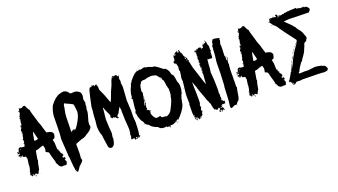

<svg xmlns="http://www.w3.org/2000/svg" viewBox="-69 -1362 3709 2104"><g transform="rotate(-20 1785.0 -310.5)"><path d="M243.2 -752.9H247.1L252.9 -749H254.9L260.7 -752.9Q269.5 -726.6 278.3 -715.8Q278.3 -706.5 295.9 -690.4V-682.6Q295.9 -673.3 329.1 -565.4Q329.1 -556.2 356.4 -485.4Q356.4 -478 383.8 -395.5V-393.6H395.5Q452.1 -382.8 452.1 -360.4Q455.6 -360.4 458 -354.5Q451.2 -301.8 436.5 -301.8Q425.3 -295.9 420.9 -295.9V-293.9Q430.7 -260.7 430.7 -247.1V-223.6Q430.7 -213.9 432.6 -194.3H430.7L434.6 -182.6Q432.6 -178.7 432.6 -176.8L436.5 -178.7Q436.5 -173.3 446.3 -159.2L444.3 -155.3Q457.5 -120.1 467.8 -120.1Q469.7 -116.2 469.7 -114.3V-108.4Q472.7 -108.4 475.6 -102.5Q465.8 -90.8 465.8 -86.9L456.1 -88.9V-86.9Q457.5 -73.2 467.8 -73.2Q471.2 -75.2 475.6 -75.2Q478.5 -75.2 481.4 -69.3Q479.5 -69.3 479.5 -67.4Q483.4 -66.9 483.4 -63.5V-57.6L481.4 -47.9Q475.6 -47.9 475.6 -53.7H471.7V-51.8Q471.7 -46.4 485.4 -14.6Q479.5 -14.6 473.6 10.7L469.7 12.7H467.8Q465.8 12.7 465.8 10.7Q458 14.6 454.1 14.6Q448.2 12.7 448.2 10.7L444.3 12.7H440.4Q435.5 8.8 434.6 8.8Q432.6 12.7 432.6 14.6H426.8Q421.4 14.6 415 10.7Q411.1 12.7 409.2 12.7Q409.2 9.8 391.6 -1Q377.9 -31.7 376 -32.2Q370.1 -32.2 370.1 -36.1H376Q376 -38.6 364.3 -45.9Q364.3 -48.8 370.1 -51.8Q342.8 -140.1 335 -180.7Q333 -180.7 333 -182.6L329.1 -180.7Q319.8 -190.9 301.8 -196.3V-198.2L305.7 -200.2L303.7 -204.1Q309.6 -213.4 309.6 -241.2Q301.8 -263.7 301.8 -272.5Q280.8 -272.5 235.4 -252.9Q206.1 -248 206.1 -245.1Q194.3 -168 190.4 -151.4Q192.4 -147.9 192.4 -143.6V-139.6Q182.6 -117.2 170.9 -43.9Q151.4 -15.1 151.4 -4.9L141.6 2.9H139.6Q136.7 2.9 133.8 -6.8Q129.9 -4.9 127.9 -4.9Q127.9 -7.8 120.1 -12.7Q114.7 -12.2 106.4 4.9Q108.4 8.8 108.4 10.7Q104.5 8.8 102.5 8.8V4.9L104.5 1Q102.5 1 98.6 -6.8Q94.7 -4.9 92.8 -4.9V-8.8H96.7V-14.6H92.8L83 -12.7V-8.8L86.9 -10.7L90.8 -4.9Q83.5 6.8 81.1 6.8Q76.2 1 73.2 1V-2.9H77.1V-4.9Q59.6 -10.3 59.6 -14.6L79.1 -92.8Q79.1 -105.5 83 -126H81.1Q85 -143.6 90.8 -196.3L85 -206.1V-208Q85 -210 86.9 -210Q83 -219.7 83 -223.6H75.2Q65.9 -223.6 47.9 -233.4V-235.4L53.7 -247.1H45.9Q37.6 -244.1 30.3 -231.4Q30.3 -235.4 20.5 -235.4V-239.3L32.2 -243.2V-245.1Q6.8 -247.6 6.8 -252.9Q14.6 -252.9 14.6 -258.8H6.8V-262.7Q14.6 -262.7 20.5 -268.6Q21 -264.6 24.4 -264.6H28.3V-280.3Q24.9 -280.3 16.6 -276.4Q13.7 -278.3 4.9 -278.3V-284.2L18.6 -288.1L22.5 -286.1Q30.3 -289.1 30.3 -292L26.4 -293.9Q22.5 -293.5 22.5 -290Q4.9 -292.5 4.9 -295.9Q5.4 -299.8 8.8 -299.8L28.3 -297.9L26.4 -307.6Q34.2 -310.5 34.2 -313.5V-319.3L26.4 -313.5V-315.4Q41 -338.9 47.9 -338.9Q61.5 -338.9 63.5 -340.8Q63.5 -331.1 106.4 -331.1Q107.4 -342.3 112.3 -348.6L110.4 -352.5L114.3 -354.5Q114.3 -360.4 108.4 -360.4V-364.3Q108.4 -366.2 110.4 -366.2L108.4 -370.1V-372.1H112.3V-364.3Q116.7 -364.3 120.1 -399.4Q114.3 -399.4 114.3 -403.3V-411.1Q114.3 -416 122.1 -417Q122.1 -436.5 133.8 -471.7Q131.8 -475.1 131.8 -479.5H129.9V-475.6H126L127.9 -487.3H131.8V-483.4Q135.7 -483.4 135.7 -487.3V-497.1L131.8 -495.1H129.9V-501L127.9 -514.6Q133.3 -514.6 143.6 -540Q140.6 -540 137.7 -545.9L141.6 -547.9Q141.6 -549.8 139.6 -549.8Q141.6 -565.4 145.5 -565.4Q147.5 -562 147.5 -557.6Q157.2 -560.1 157.2 -581.1L155.3 -590.8L159.2 -592.8L157.2 -596.7V-606.4H159.2L163.1 -604.5V-610.4H159.2Q159.2 -613.3 163.1 -627.9H161.1L163.1 -631.8V-635.7L159.2 -633.8V-643.6Q161.1 -643.6 165 -645.5Q165 -643.6 167 -643.6V-647.5L165 -655.3Q167 -659.2 167 -661.1Q165 -661.1 165 -663.1Q172.9 -663.1 182.6 -696.3Q184.6 -696.3 184.6 -698.2L174.8 -710V-717.8Q175.3 -721.7 178.7 -721.7H180.7Q180.7 -719.7 178.7 -719.7Q180.7 -716.3 180.7 -711.9H182.6L190.4 -749H194.3L198.2 -739.3L217.8 -741.2H227.5Q227.5 -747.6 243.2 -752.9ZM165 -626V-620.1H167V-626ZM163.1 -616.2V-612.3H165V-616.2ZM151.4 -604.5H153.3V-600.6H151.4ZM147.5 -538.1 151.4 -536.1V-542Q147.5 -541.5 147.5 -538.1ZM147.5 -532.2V-528.3H149.4V-532.2ZM247.1 -450.2Q239.3 -426.3 233.4 -385.7H231.4Q231.4 -383.8 233.4 -383.8L227.5 -358.4H233.4L231.4 -354.5V-352.5H233.4Q272.5 -352.5 272.5 -366.2L251 -450.2ZM36.1 -325.2V-321.3H38.1V-325.2ZM55.7 -321.3Q55.7 -317.9 49.8 -311.5Q51.8 -311.5 55.7 -309.6Q56.2 -313.5 59.6 -313.5Q57.6 -316.9 57.6 -321.3ZM49.8 -301.8V-297.9H51.8V-301.8ZM32.2 -292V-288.1H34.2V-292ZM18.6 -260.7V-258.8H22.5V-260.7ZM280.3 -260.7H284.2V-256.8H280.3ZM440.4 -180.7Q444.3 -180.2 444.3 -176.8V-172.9H440.4ZM448.2 -155.3H450.2Q454.1 -154.8 454.1 -151.4V-145.5H450.2ZM448.2 -114.3V-110.4H450.2V-114.3ZM461.9 -114.3V-112.3H465.8V-114.3ZM461.9 -71.3V-67.4H465.8V-71.3ZM67.4 -57.6V-55.7Q67.4 -52.7 61.5 -49.8V-55.7Q63.5 -55.7 67.4 -57.6ZM116.2 4.9H122.1V6.8Q122.1 7.8 118.2 12.7V14.6Q124 14.6 124 18.6L118.2 22.5L116.2 8.8ZM161.1 4.9H165V8.8H161.1Z M713.4 -752.9Q745.6 -746.1 756.3 -729.5Q768.1 -719.7 773.9 -708L783.7 -706.1H791.5Q803.7 -706.1 820.8 -708Q856.9 -708 885.3 -678.7Q891.6 -673.3 895 -639.6Q895 -628.4 887.2 -598.6Q893.1 -579.1 897 -549.8Q891.1 -548.8 891.1 -534.2V-508.8Q885.3 -483.9 883.3 -479.5L885.3 -469.7V-467.8Q885.3 -439 857.9 -352.5Q857.9 -343.8 854 -319.3Q856 -315.4 856 -313.5H854Q857.9 -305.2 859.9 -290Q846.2 -252.4 785.6 -221.7Q764.2 -201.2 719.2 -192.4Q647.5 -167.5 647 -161.1V-47.9L645 -36.1Q647 -32.2 647 -30.3Q643.1 -23.9 643.1 -18.6V-14.6L647 -8.8V-4.9H643.1V-8.8H641.1V1Q647 1 648.9 26.4Q630.4 53.2 615.7 63.5Q615.7 65.9 600.1 77.1Q572.8 124 563 124Q561 124 557.1 126Q547.4 118.2 547.4 116.2V114.3L549.3 110.4Q539.6 105 539.6 92.8Q541.5 88.9 541.5 86.9Q536.1 76.7 525.9 -63.5Q523.4 -69.3 520 -69.3V-73.2H523.9Q523.9 -94.2 512.2 -256.8V-260.7Q512.2 -265.1 510.3 -268.6Q514.2 -286.6 518.1 -352.5L516.1 -356.4L518.1 -360.4Q518.1 -364.3 516.1 -364.3Q516.1 -368.7 518.1 -372.1Q520 -436 520 -471.7V-504.9Q520 -506.8 522 -506.8Q520 -510.7 520 -512.7Q520 -580.6 551.3 -649.4Q608.9 -727.5 664.6 -743.2Q693.4 -752.9 713.4 -752.9ZM647 -502.9H650.9V-501Q650.9 -497.1 647 -497.1Q645 -445.8 643.1 -323.2H641.1Q641.1 -321.3 643.1 -321.3L641.1 -311.5V-307.6H643.1Q666 -323.2 682.1 -327.1Q682.1 -322.8 691.9 -317.4H693.8Q725.1 -351.6 746.6 -395.5Q779.8 -455.6 779.8 -497.1Q773.4 -585 764.2 -585Q740.2 -599.6 689.9 -620.1L684.1 -627.9Q662.6 -627.9 662.6 -581.1Q660.6 -581.1 647 -502.9ZM670.4 -313.5H682.1L686 -315.4Q684.1 -319.3 684.1 -321.3Q670.4 -316.9 670.4 -313.5ZM648.9 -297.9V-295.9H652.8V-297.9ZM643.1 -295.9Q643.6 -292 647 -292V-295.9ZM549.3 92.8V94.7Q549.8 98.6 553.2 98.6H555.2V92.8ZM564.9 126H566.9Q570.8 126.5 570.8 129.9L566.9 131.8L564.9 127.9Z M1269.5 -729.5H1277.3Q1277.3 -725.1 1289.1 -723.6Q1293 -725.6 1294.9 -725.6L1302.7 -721.7Q1303.2 -725.6 1306.6 -725.6H1316.4Q1320.3 -725.1 1320.3 -721.7V-708Q1322.3 -708 1322.3 -706.1Q1328.6 -710 1334 -710Q1345.7 -708 1345.7 -704.1Q1337.9 -702.6 1337.9 -700.2Q1337.9 -691.4 1334 -668.9Q1337.9 -660.6 1339.8 -643.6L1335.9 -626Q1340.3 -585.9 1341.8 -579.1L1332 -430.7H1330.1L1332 -426.8L1330.1 -422.9Q1332 -418.9 1332 -417H1330.1L1332 -413.1Q1337.9 -313.5 1337.9 -303.7Q1335.9 -264.6 1335.9 -233.4Q1339.8 -164.6 1341.8 -159.2L1339.8 -147.5V-127.9Q1339.8 -65.4 1328.1 -18.6Q1331.1 -18.6 1339.8 -12.7Q1339.8 -6.8 1320.3 6.8L1318.4 2.9L1326.2 -6.8H1318.4Q1318.4 -0.5 1294.9 14.6H1289.1Q1289.1 10.7 1294.9 10.7V8.8H1291Q1280.3 10.7 1275.4 10.7L1277.3 14.6L1273.4 16.6H1271.5L1273.4 12.7V10.7Q1270 -6.8 1265.6 -6.8H1252Q1247.1 -2.9 1244.1 -2.9Q1240.7 -2.9 1232.4 -6.8L1244.1 -45.9Q1242.2 -45.9 1242.2 -47.9Q1244.1 -47.9 1244.1 -49.8H1242.2L1238.3 -47.9V-53.7Q1238.3 -64.9 1246.1 -79.1L1244.1 -83Q1248 -97.7 1248 -110.4V-131.8Q1238.3 -242.7 1238.3 -319.3V-340.8Q1238.3 -342.8 1240.2 -342.8Q1234.4 -365.2 1234.4 -385.7Q1221.2 -369.6 1195.3 -317.4Q1175.8 -310.1 1175.8 -286.1Q1179.2 -286.1 1185.5 -280.3Q1183.6 -272.5 1177.7 -272.5L1173.8 -274.4L1166 -270.5V-272.5L1169.9 -278.3Q1161.6 -278.3 1150.4 -293.9Q1144 -293.9 1140.6 -295.9V-290H1138.7Q1134.8 -290 1134.8 -301.8H1130.9Q1130.9 -296.9 1117.2 -292Q1113.8 -303.7 1101.6 -303.7L1105.5 -335Q1082 -380.4 1060.5 -438.5Q1057.1 -438.5 1054.7 -424.8L1056.6 -417Q1056.6 -414.6 1044.9 -305.7Q1048.8 -201.2 1054.7 -143.6L1046.9 -92.8Q1048.8 -86.9 1050.8 -86.9Q1037.1 -8.8 1023.4 -8.8Q1023.4 -0.5 1002 6.8Q969.2 6.8 964.8 -20.5Q947.3 -131.8 945.3 -159.2Q925.8 -204.1 925.8 -266.6H927.7Q927.7 -268.6 925.8 -268.6Q929.7 -314.9 933.6 -340.8Q933.6 -342.8 931.6 -342.8Q933.6 -357.4 935.5 -362.3L933.6 -366.2Q939.5 -442.4 943.4 -454.1Q943.4 -456.1 941.4 -456.1L943.4 -465.8V-481.4Q943.4 -483.4 945.3 -483.4L943.4 -487.3Q970.7 -616.7 984.4 -667Q991.7 -687 1000 -696.3L1005.9 -692.4H1007.8Q1008.8 -700.2 1013.7 -700.2Q1014.2 -696.3 1017.6 -696.3H1021.5Q1021.5 -710 1027.3 -710L1041 -700.2Q1041 -703.1 1046.9 -706.1H1048.8V-696.3Q1048.8 -693.4 1054.7 -690.4H1056.6Q1056.6 -701.2 1064.5 -704.1Q1066.4 -700.2 1066.4 -698.2H1068.4Q1072.3 -698.2 1072.3 -704.1H1074.2Q1074.2 -698.2 1076.2 -698.2Q1080.1 -700.2 1082 -700.2V-698.2Q1082 -696.8 1080.1 -686.5Q1085.9 -686.5 1087.9 -655.3L1085.9 -641.6Q1125 -561.5 1156.2 -467.8H1158.2Q1167.5 -474.1 1203.1 -575.2Q1236.3 -643.1 1250 -692.4Q1253.4 -692.4 1261.7 -715.8L1265.6 -717.8Q1265.6 -711.9 1273.4 -711.9V-713.9Q1269.5 -728.5 1269.5 -729.5ZM1261.7 -725.6H1265.6V-723.6H1261.7ZM1279.3 -717.8Q1281.2 -713.9 1281.2 -711.9H1285.2L1283.2 -715.8L1287.1 -721.7H1285.2Q1279.3 -719.7 1279.3 -717.8ZM1072.3 -692.4V-688.5H1078.1V-690.4Q1076.2 -690.4 1072.3 -692.4ZM1287.1 -8.8 1289.1 -4.9V-2.9H1287.1L1283.2 -4.9V1Q1288.6 1 1294.9 6.8H1298.8Q1302.7 6.8 1302.7 1Q1301.8 -4.4 1293 -10.7Q1289.1 -8.8 1287.1 -8.8Z M1584.5 -731.9V-728H1580.6Q1581.1 -731.9 1584.5 -731.9ZM1570.8 -712.4H1574.7Q1574.7 -708.5 1570.8 -708.5ZM1617.7 -702.6H1619.6Q1619.6 -699.7 1613.8 -696.8V-698.7Q1614.3 -702.6 1617.7 -702.6ZM1549.3 -698.7 1551.3 -694.8V-690.9Q1547.4 -692.9 1545.4 -692.9V-694.8Q1545.9 -698.7 1549.3 -698.7ZM1627.4 -698.7H1643.1V-692.9Q1672.9 -692.9 1721.2 -671.4L1725.1 -673.3H1727.1L1732.9 -669.4H1734.9Q1739.3 -669.4 1742.7 -671.4Q1768.1 -658.7 1834.5 -605L1838.4 -606.9H1846.2Q1885.3 -569.3 1885.3 -538.6Q1888.7 -520 1904.8 -509.3Q1914.6 -488.8 1920.4 -433.1Q1936 -395.5 1936 -376.5L1934.1 -372.6L1936 -360.8Q1936 -330.1 1926.3 -304.2L1928.2 -300.3L1910.6 -267.1L1912.6 -263.2Q1904.3 -257.3 1897 -212.4Q1898.9 -212.4 1898.9 -210.4Q1896 -210.4 1891.1 -194.8L1893.1 -190.9Q1887.2 -139.6 1818.8 -62Q1798.8 -46.9 1793.5 -30.8H1791.5Q1787.6 -30.8 1787.6 -34.7Q1791.5 -36.6 1793.5 -36.6L1791.5 -40.5Q1771.5 -34.7 1766.1 -28.8Q1770 -28.8 1770 -26.9Q1766.1 -18.1 1762.2 -17.1V-22.9H1756.3Q1751.5 -19 1748.5 -19L1752.4 -13.2L1748.5 -11.2H1746.6L1748.5 -15.1H1744.6Q1733.4 -5.4 1711.4 -1.5Q1711.4 -5.4 1707.5 -5.4V-1.5H1703.6Q1699.2 -1.5 1695.8 -3.4Q1692.4 -1.5 1688 -1.5Q1688 -3.4 1686 -3.4Q1684.1 5.4 1684.1 12.2Q1688 12.7 1688 16.1Q1688 20 1684.1 20Q1674.3 12.2 1674.3 2.4H1672.4Q1667.5 6.3 1666.5 6.3Q1666.5 3.4 1660.6 0.5H1658.7Q1654.8 1 1654.8 4.4Q1648.4 4.4 1643.1 -7.3H1637.2L1631.3 -3.4H1607.9Q1574.2 -3.4 1553.2 -32.7Q1495.1 -51.3 1471.2 -83.5Q1470.2 -83.5 1447.8 -106.9H1445.8L1457.5 -91.3V-89.4H1455.6Q1436 -108.4 1436 -112.8H1418.5V-116.7H1434.1Q1420.9 -133.8 1416.5 -153.8H1414.6V-147.9H1412.6Q1379.4 -209 1379.4 -249.5V-251.5Q1376 -251.5 1373.5 -257.3Q1376 -275.9 1387.2 -290.5L1385.3 -294.4V-312Q1385.3 -327.6 1397 -409.7Q1397 -417 1385.3 -429.2Q1397 -429.2 1397 -448.7Q1397 -495.1 1434.1 -567.9L1432.1 -577.6Q1441.4 -579.1 1455.6 -608.9Q1515.6 -681.2 1535.6 -681.2Q1535.6 -684.1 1541.5 -687Q1552.2 -685.1 1559.1 -685.1Q1559.1 -688 1564.9 -690.9H1568.8L1572.8 -689V-690.9Q1570.8 -694.8 1570.8 -696.8H1574.7V-690.9H1582.5Q1584.5 -690.9 1584.5 -692.9Q1590.3 -690.9 1590.3 -689Q1598.1 -690.4 1598.1 -692.9Q1600.1 -692.9 1600.1 -690.9Q1612.8 -692.9 1621.6 -696.8H1627.4ZM1658.7 -585.4Q1658.7 -583.5 1656.7 -579.6L1647 -581.5Q1620.1 -581.5 1598.1 -569.8Q1591.3 -571.8 1590.3 -571.8Q1541.5 -571.8 1541.5 -544.4Q1526.4 -544.4 1518.1 -476.1V-464.4H1516.1V-462.4Q1516.1 -452.6 1523.9 -452.6V-450.7L1522 -440.9Q1525.9 -440.4 1525.9 -437Q1521.5 -437 1518.1 -411.6L1520 -407.7Q1516.1 -397.9 1512.2 -378.4V-372.6H1510.3V-368.7L1512.2 -364.7H1508.3V-358.9L1512.2 -360.8H1514.2V-356.9Q1506.3 -356.9 1506.3 -351.1Q1502.4 -342.3 1496.6 -302.2L1500.5 -300.3H1502.4Q1502.4 -307.1 1512.2 -310.1V-308.1Q1512.2 -306.2 1510.3 -306.2L1512.2 -302.2Q1506.3 -289.1 1506.3 -280.8Q1510.3 -263.2 1510.3 -261.2Q1506.8 -259.3 1502.4 -259.3V-257.3L1512.2 -245.6Q1510.3 -241.7 1510.3 -239.7L1516.1 -243.7L1520 -241.7Q1520 -243.7 1522 -243.7Q1522 -239.7 1543.5 -226.1V-224.1H1537.6Q1533.7 -224.1 1533.7 -230H1527.8V-228Q1533.7 -221.7 1533.7 -218.3Q1531.7 -214.4 1531.7 -212.4Q1533.7 -212.4 1533.7 -210.4Q1529.8 -208.5 1527.8 -208.5Q1527.8 -177.7 1561 -136.2Q1577.6 -130.4 1584.5 -130.4Q1584.5 -136.2 1594.2 -136.2Q1596.2 -132.3 1596.2 -130.4Q1604 -130.4 1604 -138.2H1606Q1607.9 -138.2 1607.9 -136.2L1611.8 -138.2H1619.6Q1619.6 -134.8 1623.5 -128.4Q1619.6 -127.9 1619.6 -124.5Q1626 -120.6 1645 -114.7Q1647 -114.7 1647 -116.7L1666.5 -114.7H1674.3Q1684.1 -110.4 1684.1 -108.9Q1731.9 -128.4 1746.6 -163.6Q1797.4 -259.3 1797.4 -294.4Q1807.1 -317.4 1807.1 -345.2V-384.3Q1804.7 -407.7 1797.4 -407.7V-411.6H1801.3Q1798.3 -429.2 1793.5 -429.2L1795.4 -439Q1795.4 -440.9 1791.5 -454.6H1793.5Q1784.7 -499.5 1781.7 -499.5Q1773.9 -499.5 1773.9 -505.4L1775.9 -517.1Q1767.6 -534.2 1758.3 -536.6Q1758.3 -534.7 1756.3 -534.7Q1756.3 -541.5 1725.1 -573.7Q1684.1 -585.4 1658.7 -585.4ZM1760.3 -524.9Q1765.1 -523.9 1770 -511.2H1768.1Q1760.3 -514.6 1760.3 -524.9ZM1777.8 -407.7H1781.7V-405.8H1777.8ZM1522 -386.2Q1525.9 -385.7 1525.9 -382.3L1522 -380.4ZM1522 -374.5H1523.9Q1523.9 -370.6 1520 -370.6L1522 -360.8L1512.2 -327.6H1518.1V-321.8Q1518.1 -317.9 1514.2 -317.9V-319.8L1516.1 -323.7H1512.2V-319.8L1516.1 -314Q1516.1 -310.1 1512.2 -310.1V-314H1510.3Q1510.3 -308.1 1504.4 -308.1V-310.1Q1504.4 -317.4 1514.2 -349.1L1510.3 -347.2L1508.3 -351.1Q1518.1 -351.1 1518.1 -362.8V-368.7L1514.2 -366.7H1512.2Q1512.2 -369.6 1522 -374.5ZM1404.8 -118.7H1406.7V-114.7H1404.8ZM1760.3 -28.8V-24.9H1762.2V-28.8ZM1783.7 -15.1V-9.3H1779.8V-11.2Q1780.3 -15.1 1783.7 -15.1ZM1770 -13.2 1772 -9.3Q1772 -6.3 1766.1 -3.4L1764.2 -7.3Q1764.2 -10.3 1770 -13.2ZM1678.2 4.4V6.3H1682.1V4.4Z M2050.8 -750Q2057.1 -750 2064.5 -712.9Q2076.2 -712.9 2080.1 -679.7Q2080.1 -667.5 2103.5 -642.6Q2111.3 -631.8 2111.3 -619.1H2109.4Q2109.4 -609.4 2117.2 -607.4Q2117.2 -609.4 2119.1 -609.4V-601.6H2121.1Q2117.2 -596.7 2117.2 -593.8Q2127 -555.2 2134.8 -513.7L2195.3 -326.2Q2207 -300.8 2207 -296.9H2209Q2209 -323.7 2216.8 -402.3Q2214.8 -419.4 2214.8 -431.6H2210.9V-435.5H2216.8V-431.6H2218.8Q2218.8 -447.8 2222.7 -492.2V-496.1L2218.8 -494.1Q2218.8 -496.1 2216.8 -496.1V-494.1L2218.8 -484.4L2210.9 -482.4V-484.4Q2214.8 -494.6 2214.8 -525.4V-529.3H2218.8V-523.4L2222.7 -525.4Q2222.7 -523.4 2224.6 -523.4V-529.3Q2216.8 -529.3 2216.8 -546.9Q2216.8 -560.5 2222.7 -560.5V-562.5Q2222.7 -564.5 2220.7 -564.5L2222.7 -568.4V-572.3Q2218.8 -570.3 2216.8 -570.3H2214.8V-572.3H2218.8L2216.8 -585.9Q2217.3 -599.6 2220.7 -599.6L2218.8 -609.4Q2222.7 -630.4 2222.7 -636.7V-648.4Q2216.8 -648.4 2216.8 -652.3Q2217.3 -656.2 2220.7 -656.2H2222.7L2226.6 -654.3V-664.1H2224.6L2220.7 -662.1Q2217.3 -664.1 2210.9 -664.1V-668Q2210.9 -679.7 2224.6 -685.5L2226.6 -681.6Q2224.6 -677.7 2224.6 -675.8Q2228.5 -675.8 2228.5 -669.9H2230.5Q2230.5 -679.7 2238.3 -679.7V-685.5L2236.3 -695.3Q2244.1 -691.4 2244.1 -685.5Q2255.9 -688.5 2267.6 -697.3H2271.5L2277.3 -693.4H2279.3L2285.2 -697.3H2287.1Q2290.5 -671.9 2296.9 -671.9Q2296.9 -677.7 2298.8 -677.7L2296.9 -681.6V-683.6H2298.8Q2306.2 -676.8 2318.4 -675.8L2320.3 -671.9V-662.1L2316.4 -656.2Q2316.4 -654.3 2318.4 -654.3L2316.4 -650.4L2318.4 -646.5Q2318.4 -640.1 2312.5 -630.9Q2320.3 -601.6 2320.3 -585.9V-582Q2306.6 -479.5 2306.6 -433.6Q2302.2 -398.4 2300.8 -398.4Q2310.5 -315.9 2310.5 -199.2Q2310.5 -168 2306.6 -152.3L2308.6 -148.4L2306.6 -144.5V-142.6H2308.6V-146.5L2312.5 -144.5L2308.6 -113.3Q2312.5 -105.5 2312.5 -101.6L2310.5 -97.7L2312.5 -85.9V-84Q2312.5 -81.1 2306.6 -78.1Q2308.6 -74.7 2308.6 -68.4H2310.5Q2312.5 -68.4 2312.5 -70.3Q2319.8 -68.4 2330.1 -48.8H2332Q2332 -56.6 2335.9 -56.6Q2339.8 -50.3 2339.8 -44.9Q2336.4 -40.5 2334 -23.4L2330.1 -25.4L2326.2 -23.4Q2326.2 -27.3 2322.3 -27.3Q2322.3 -23.4 2318.4 -23.4L2312.5 -27.3Q2312.5 -23.4 2308.6 -23.4V-29.3H2306.6Q2306.6 -27.8 2294.9 -19.5L2291 -21.5Q2287.1 -21 2287.1 -17.6V-13.7L2294.9 -11.7V-7.8L2287.1 -5.9Q2287.6 7.8 2291 7.8Q2294.9 5.9 2296.9 5.9L2298.8 9.8Q2296.9 13.7 2296.9 15.6Q2301.8 21.5 2304.7 21.5V23.4L2300.8 29.3L2304.7 31.2L2308.6 29.3L2310.5 33.2V35.2L2302.7 37.1Q2302.7 35.2 2300.8 35.2Q2300.8 37.1 2298.8 37.1Q2298.8 33.2 2294.9 33.2Q2294.9 35.2 2293 35.2Q2293 32.2 2287.1 29.3Q2284.7 41 2281.2 41H2279.3Q2276.4 41 2273.4 35.2L2275.4 31.2Q2269 27.3 2265.6 27.3L2267.6 31.2V33.2H2263.7V29.3H2261.7L2255.9 33.2Q2259.8 43 2259.8 46.9H2250L2246.1 41Q2247.6 33.2 2250 33.2L2248 29.3L2253.9 19.5L2257.8 21.5H2259.8V19.5Q2259.8 17.6 2257.8 17.6L2265.6 3.9Q2261.7 3.9 2261.7 2L2257.8 3.9H2253.9Q2251.5 3.9 2244.1 -9.8L2242.2 -5.9Q2246.1 -5.4 2246.1 -2L2236.3 11.7H2234.4L2228.5 7.8H2226.6V13.7H2222.7Q2222.7 3.9 2218.8 3.9Q2218.8 5.9 2216.8 5.9L2210.9 -2L2207 0H2203.1Q2198.7 0 2193.4 -23.4Q2189.5 -23.4 2189.5 -25.4L2191.4 -29.3Q2188 -37.1 2183.6 -70.3Q2183.6 -77.1 2171.9 -93.8Q2169.9 -100.6 2169.9 -101.6H2171.9L2158.2 -127Q2158.2 -133.8 2109.4 -261.7Q2109.4 -277.8 2074.2 -365.2H2072.3V-361.3Q2072.3 -359.4 2074.2 -359.4L2072.3 -349.6V-341.8Q2072.3 -335.4 2074.2 -332Q2074.2 -330.1 2072.3 -326.2Q2076.2 -265.6 2076.2 -164.1V-158.2Q2076.2 -105.5 2066.4 -105.5Q2068.4 -78.1 2070.3 -76.2Q2064.9 -56.6 2060.5 -50.8V-43Q2064.5 -43 2064.5 -35.2H2066.4L2070.3 -37.1Q2070.3 -35.2 2072.3 -35.2Q2064.9 -18.1 2056.6 -5.9V-3.9H2060.5Q2058.1 13.7 2046.9 13.7V15.6L2048.8 19.5L2044.9 21.5Q2044.9 17.6 2041 17.6Q2035.6 17.6 2033.2 39.1H2031.2Q2028.3 39.1 2025.4 33.2V29.3L2029.3 23.4V17.6Q2025.9 19.5 2021.5 19.5V41H2019.5L2013.7 37.1Q2013.7 40 2007.8 43H2003.9V41L2007.8 33.2L1998 21.5Q1996.1 18.1 1996.1 13.7Q1993.2 13.7 1990.2 19.5V23.4Q1990.2 27.8 1992.2 31.2Q1990.2 34.7 1990.2 39.1L1992.2 48.8L1988.3 50.8Q1986.3 47.4 1982.4 27.3L1986.3 25.4Q1984.4 5.9 1980.5 5.9H1976.6Q1976.6 11.7 1974.6 11.7L1978.5 25.4Q1976.6 28.3 1976.6 37.1H1972.7L1966.8 9.8V7.8Q1966.8 5.9 1968.8 5.9Q1962.9 -12.7 1959 -52.7Q1960.9 -56.6 1960.9 -58.6Q1959 -62.5 1959 -64.5H1960.9L1959 -68.4Q1959 -76.7 1960.9 -89.8L1959 -93.8Q1960.9 -97.2 1960.9 -101.6Q1960.9 -103.5 1959 -103.5L1960.9 -113.3V-132.8Q1960.9 -137.2 1959 -140.6L1964.8 -156.2Q1964.8 -191.9 1962.9 -248Q1962.9 -270 1978.5 -392.6L1976.6 -402.3H1980.5L1976.6 -451.2Q1982.4 -463.4 1988.3 -521.5Q1990.2 -521.5 1990.2 -527.3Q1990.2 -531.2 1982.4 -531.2Q1982.4 -547.4 1988.3 -578.1Q1984.4 -583.5 1978.5 -617.2Q1959 -622.1 1959 -625V-627L1960.9 -630.9Q1957 -630.9 1957 -634.8V-636.7Q1957 -650.9 1968.8 -654.3Q1968.8 -652.3 1970.7 -652.3Q1970.7 -655.3 1974.6 -660.2Q1972.7 -663.6 1972.7 -668Q1976.6 -668 1976.6 -671.9Q1974.6 -679.7 1974.6 -695.3Q1982.4 -707 1982.4 -712.9H1988.3Q1988.3 -701.2 1998 -701.2L1996.1 -705.1L1998 -709Q1994.1 -709 1994.1 -712.9H1996.1L1994.1 -716.8V-720.7Q1994.1 -725.1 2011.7 -734.4Q2011.7 -738.3 2019.5 -738.3V-736.3H2023.4V-740.2H2025.4V-736.3H2027.3V-748H2029.3Q2033.2 -747.6 2033.2 -744.1V-742.2L2031.2 -730.5Q2037.1 -721.7 2037.1 -718.8H2039.1V-722.7L2037.1 -732.4Q2039.1 -732.4 2043 -734.4Q2044.9 -731.4 2044.9 -722.7H2046.9L2048.8 -732.4V-734.4L2046.9 -748ZM2007.8 -728.5V-724.6H2009.8V-728.5ZM1998 -722.7V-716.8Q2003.9 -710.9 2003.9 -703.1H2005.9V-712.9Q2002 -721.7 1998 -722.7ZM2068.4 -709V-697.3H2070.3V-709ZM2070.3 -687.5V-683.6H2072.3V-687.5ZM2250 -683.6V-681.6H2253.9V-683.6ZM2091.8 -652.3V-650.4Q2092.3 -646.5 2095.7 -646.5V-648.4Q2095.7 -652.3 2091.8 -652.3ZM1970.7 -650.4V-646.5H1972.7V-650.4ZM2085.9 -648.4Q2085.9 -632.3 2097.7 -627V-628.9Q2095.7 -632.8 2095.7 -634.8L2099.6 -632.8V-634.8Q2096.2 -643.6 2087.9 -648.4ZM2093.8 -623V-621.1H2097.7V-623ZM2093.8 -619.1V-617.2Q2099.6 -607.4 2099.6 -603.5H2103.5Q2103.5 -607.4 2097.7 -619.1ZM2113.3 -619.1H2115.2V-615.2H2113.3ZM2224.6 -617.2V-601.6H2228.5V-603.5L2226.6 -607.4Q2228.5 -610.8 2228.5 -615.2V-617.2ZM1966.8 -611.3H1970.7V-609.4H1966.8ZM2111.3 -603.5V-599.6H2113.3V-603.5ZM2105.5 -597.7V-595.7Q2107.4 -591.8 2107.4 -589.8H2109.4V-595.7ZM2220.7 -591.8V-587.9H2222.7V-591.8ZM2226.6 -566.4V-562.5H2228.5V-566.4ZM2226.6 -544.9V-537.1H2228.5V-544.9ZM2220.7 -539.1V-535.2H2222.7V-539.1ZM2220.7 -519.5V-515.6H2222.7V-519.5ZM2218.8 -502V-498H2222.7V-502ZM2212.9 -470.7H2216.8V-462.9H2212.9ZM2210.9 -459H2216.8V-449.2H2214.8Q2210.9 -449.2 2210.9 -453.1ZM2209 -423.8H2212.9V-421.9H2209ZM1962.9 -335.9 1964.8 -332 1960.9 -330.1 1959 -334ZM2097.7 -287.1H2101.6V-285.2H2097.7ZM2099.6 -279.3H2103.5V-275.4H2099.6ZM2099.6 -259.8H2103.5V-257.8H2099.6ZM2076.2 -72.3H2080.1V-68.4H2076.2ZM2310.5 -66.4V-64.5H2314.5V-66.4ZM2191.4 -41V-37.1H2193.4V-41ZM1966.8 -13.7Q1970.7 -13.7 1970.7 -3.9H1972.7V-19.5Q1969.7 -19.5 1966.8 -13.7ZM2294.9 -15.6H2296.9V-11.7H2294.9ZM2269.5 2Q2271.5 5.9 2271.5 7.8L2275.4 5.9H2281.2L2285.2 7.8V2Q2285.2 -2 2281.2 -2H2279.3Q2274.4 2 2269.5 2ZM2269.5 21.5Q2270 25.4 2273.4 25.4V21.5ZM1996.1 33.2H2000Q2000 37.1 1996.1 37.1ZM2273.4 41H2277.3V48.8H2273.4Q2269.5 48.8 2269.5 44.9Q2270 41 2273.4 41Z M2455.6 -732.4Q2484.9 -728.5 2496.6 -724.6Q2500.5 -726.6 2502.4 -726.6Q2502.4 -723.6 2508.3 -720.7H2520V-714.8L2514.2 -707L2516.1 -687.5Q2512.2 -681.6 2506.3 -658.2V-630.9L2510.3 -625L2506.3 -607.4Q2506.3 -601.1 2508.3 -597.7Q2506.3 -592.3 2504.4 -513.7Q2507.3 -513.7 2510.3 -507.8V-484.4L2508.3 -464.8L2514.2 -468.8V-457Q2518.6 -457 2522 -482.4V-498H2523.9Q2527.8 -497.6 2527.8 -494.1L2525.9 -482.4L2527.8 -478.5Q2516.1 -452.6 2516.1 -421.9L2520 -419.9Q2516.1 -403.8 2514.2 -382.8Q2514.2 -380.9 2516.1 -380.9Q2512.2 -361.8 2512.2 -324.2V-259.8Q2512.2 -249 2510.3 -232.4Q2512.2 -229.5 2512.2 -220.7H2510.3Q2510.3 -218.8 2512.2 -218.8Q2510.3 -182.6 2510.3 -166V-150.4L2514.2 -152.3H2516.1Q2506.3 -115.7 2494.6 -37.1L2490.7 -35.2L2492.7 -31.2L2490.7 -27.3Q2492.7 -27.3 2492.7 -25.4Q2488.8 -23.4 2486.8 -23.4Q2488.8 -19.5 2488.8 -17.6Q2479 -6.8 2479 -3.9Q2479 -1 2471.2 3.9Q2471.2 2 2469.2 2Q2454.6 16.1 2451.7 31.2H2447.8V27.3Q2441.9 29.3 2441.9 31.2L2438 29.3Q2436 29.3 2436 31.2L2426.3 29.3Q2388.7 48.8 2381.3 48.8Q2381.3 46.9 2371.6 35.2V33.2L2373.5 21.5Q2371.6 17.6 2371.6 15.6Q2371.6 12.2 2375.5 0L2373.5 -3.9Q2380.4 -3.9 2387.2 -193.4Q2389.2 -193.4 2393.1 -242.2Q2393.1 -244.1 2391.1 -244.1L2393.1 -253.9Q2398.9 -353.5 2398.9 -476.6H2400.9Q2400.9 -478.5 2398.9 -478.5Q2412.6 -576.2 2412.6 -623Q2410.6 -627 2410.6 -628.9Q2413.6 -628.9 2416.5 -636.7Q2414.6 -640.6 2414.6 -642.6H2416.5L2414.6 -646.5V-650.4L2416.5 -660.2H2412.6V-666Q2428.2 -666 2428.2 -707Q2438 -716.3 2441.9 -730.5H2447.8L2451.7 -728.5Q2452.1 -732.4 2455.6 -732.4ZM2453.6 35.2V37.1Q2453.6 41 2449.7 41H2447.8V37.1Q2449.7 37.1 2453.6 35.2ZM2351.6 -751.5H2355Q2355 -737.8 2367.2 -730L2369.1 -720.7H2367.2Q2371.1 -710.9 2371.1 -705.1H2369.1Q2375.5 -685.1 2381.3 -674.3L2379.9 -650.9V-627.9Q2379.9 -624 2386.7 -624V-622.1L2376 -612.3V-610.4Q2376 -540.5 2367.2 -540.5L2363.8 -538.6Q2338.4 -542.5 2334 -542.5Q2327.1 -540.5 2321.8 -540.5Q2307.6 -564.5 2307.6 -585V-637.2Q2307.6 -651.9 2318.4 -712.9Q2318.4 -718.8 2321.8 -718.8Q2323.2 -709 2327.1 -709Q2331.1 -716.3 2340.8 -722.7H2346.2Q2349.6 -718.8 2356.9 -718.8Q2356.9 -726.1 2351.6 -751.5Z M2798.3 -752.9H2802.2L2808.1 -749H2810.1L2815.9 -752.9Q2824.7 -726.6 2833.5 -715.8Q2833.5 -706.5 2851.1 -690.4V-682.6Q2851.1 -673.3 2884.3 -565.4Q2884.3 -556.2 2911.6 -485.4Q2911.6 -478 2939 -395.5V-393.6H2950.7Q3007.3 -382.8 3007.3 -360.4Q3010.7 -360.4 3013.2 -354.5Q3006.3 -301.8 2991.7 -301.8Q2980.5 -295.9 2976.1 -295.9V-293.9Q2985.8 -260.7 2985.8 -247.1V-223.6Q2985.8 -213.9 2987.8 -194.3H2985.8L2989.7 -182.6Q2987.8 -178.7 2987.8 -176.8L2991.7 -178.7Q2991.7 -173.3 3001.5 -159.2L2999.5 -155.3Q3012.7 -120.1 3022.9 -120.1Q3024.9 -116.2 3024.9 -114.3V-108.4Q3027.8 -108.4 3030.8 -102.5Q3021 -90.8 3021 -86.9L3011.2 -88.9V-86.9Q3012.7 -73.2 3022.9 -73.2Q3026.4 -75.2 3030.8 -75.2Q3033.7 -75.2 3036.6 -69.3Q3034.7 -69.3 3034.7 -67.4Q3038.6 -66.9 3038.6 -63.5V-57.6L3036.6 -47.9Q3030.8 -47.9 3030.8 -53.7H3026.9V-51.8Q3026.9 -46.4 3040.5 -14.6Q3034.7 -14.6 3028.8 10.7L3024.9 12.7H3022.9Q3021 12.7 3021 10.7Q3013.2 14.6 3009.3 14.6Q3003.4 12.7 3003.4 10.7L2999.5 12.7H2995.6Q2990.7 8.8 2989.7 8.8Q2987.8 12.7 2987.8 14.6H2981.9Q2976.6 14.6 2970.2 10.7Q2966.3 12.7 2964.4 12.7Q2964.4 9.8 2946.8 -1Q2933.1 -31.7 2931.2 -32.2Q2925.3 -32.2 2925.3 -36.1H2931.2Q2931.2 -38.6 2919.4 -45.9Q2919.4 -48.8 2925.3 -51.8Q2897.9 -140.1 2890.1 -180.7Q2888.2 -180.7 2888.2 -182.6L2884.3 -180.7Q2875 -190.9 2856.9 -196.3V-198.2L2860.8 -200.2L2858.9 -204.1Q2864.7 -213.4 2864.7 -241.2Q2856.9 -263.7 2856.9 -272.5Q2835.9 -272.5 2790.5 -252.9Q2761.2 -248 2761.2 -245.1Q2749.5 -168 2745.6 -151.4Q2747.6 -147.9 2747.6 -143.6V-139.6Q2737.8 -117.2 2726.1 -43.9Q2706.5 -15.1 2706.5 -4.9L2696.8 2.9H2694.8Q2691.9 2.9 2689 -6.8Q2685.1 -4.9 2683.1 -4.9Q2683.1 -7.8 2675.3 -12.7Q2669.9 -12.2 2661.6 4.9Q2663.6 8.8 2663.6 10.7Q2659.7 8.8 2657.7 8.8V4.9L2659.7 1Q2657.7 1 2653.8 -6.8Q2649.9 -4.9 2647.9 -4.9V-8.8H2651.9V-14.6H2647.9L2638.2 -12.7V-8.8L2642.1 -10.7L2646 -4.9Q2638.7 6.8 2636.2 6.8Q2631.3 1 2628.4 1V-2.9H2632.3V-4.9Q2614.7 -10.3 2614.7 -14.6L2634.3 -92.8Q2634.3 -105.5 2638.2 -126H2636.2Q2640.1 -143.6 2646 -196.3L2640.1 -206.1V-208Q2640.1 -210 2642.1 -210Q2638.2 -219.7 2638.2 -223.6H2630.4Q2621.1 -223.6 2603 -233.4V-235.4L2608.9 -247.1H2601.1Q2592.8 -244.1 2585.4 -231.4Q2585.4 -235.4 2575.7 -235.4V-239.3L2587.4 -243.2V-245.1Q2562 -247.6 2562 -252.9Q2569.8 -252.9 2569.8 -258.8H2562V-262.7Q2569.8 -262.7 2575.7 -268.6Q2576.2 -264.6 2579.6 -264.6H2583.5V-280.3Q2580.1 -280.3 2571.8 -276.4Q2568.8 -278.3 2560.1 -278.3V-284.2L2573.7 -288.1L2577.6 -286.1Q2585.4 -289.1 2585.4 -292L2581.5 -293.9Q2577.6 -293.5 2577.6 -290Q2560.1 -292.5 2560.1 -295.9Q2560.5 -299.8 2564 -299.8L2583.5 -297.9L2581.5 -307.6Q2589.4 -310.5 2589.4 -313.5V-319.3L2581.5 -313.5V-315.4Q2596.2 -338.9 2603 -338.9Q2616.7 -338.9 2618.7 -340.8Q2618.7 -331.1 2661.6 -331.1Q2662.6 -342.3 2667.5 -348.6L2665.5 -352.5L2669.4 -354.5Q2669.4 -360.4 2663.6 -360.4V-364.3Q2663.6 -366.2 2665.5 -366.2L2663.6 -370.1V-372.1H2667.5V-364.3Q2671.9 -364.3 2675.3 -399.4Q2669.4 -399.4 2669.4 -403.3V-411.1Q2669.4 -416 2677.2 -417Q2677.2 -436.5 2689 -471.7Q2687 -475.1 2687 -479.5H2685.1V-475.6H2681.2L2683.1 -487.3H2687V-483.4Q2690.9 -483.4 2690.9 -487.3V-497.1L2687 -495.1H2685.1V-501L2683.1 -514.6Q2688.5 -514.6 2698.7 -540Q2695.8 -540 2692.9 -545.9L2696.8 -547.9Q2696.8 -549.8 2694.8 -549.8Q2696.8 -565.4 2700.7 -565.4Q2702.6 -562 2702.6 -557.6Q2712.4 -560.1 2712.4 -581.1L2710.4 -590.8L2714.4 -592.8L2712.4 -596.7V-606.4H2714.4L2718.3 -604.5V-610.4H2714.4Q2714.4 -613.3 2718.3 -627.9H2716.3L2718.3 -631.8V-635.7L2714.4 -633.8V-643.6Q2716.3 -643.6 2720.2 -645.5Q2720.2 -643.6 2722.2 -643.6V-647.5L2720.2 -655.3Q2722.2 -659.2 2722.2 -661.1Q2720.2 -661.1 2720.2 -663.1Q2728 -663.1 2737.8 -696.3Q2739.7 -696.3 2739.7 -698.2L2730 -710V-717.8Q2730.5 -721.7 2733.9 -721.7H2735.8Q2735.8 -719.7 2733.9 -719.7Q2735.8 -716.3 2735.8 -711.9H2737.8L2745.6 -749H2749.5L2753.4 -739.3L2772.9 -741.2H2782.7Q2782.7 -747.6 2798.3 -752.9ZM2720.2 -626V-620.1H2722.2V-626ZM2718.3 -616.2V-612.3H2720.2V-616.2ZM2706.5 -604.5H2708.5V-600.6H2706.5ZM2702.6 -538.1 2706.5 -536.1V-542Q2702.6 -541.5 2702.6 -538.1ZM2702.6 -532.2V-528.3H2704.6V-532.2ZM2802.2 -450.2Q2794.4 -426.3 2788.6 -385.7H2786.6Q2786.6 -383.8 2788.6 -383.8L2782.7 -358.4H2788.6L2786.6 -354.5V-352.5H2788.6Q2827.6 -352.5 2827.6 -366.2L2806.2 -450.2ZM2591.3 -325.2V-321.3H2593.3V-325.2ZM2610.8 -321.3Q2610.8 -317.9 2605 -311.5Q2606.9 -311.5 2610.8 -309.6Q2611.3 -313.5 2614.7 -313.5Q2612.8 -316.9 2612.8 -321.3ZM2605 -301.8V-297.9H2606.9V-301.8ZM2587.4 -292V-288.1H2589.4V-292ZM2573.7 -260.7V-258.8H2577.6V-260.7ZM2835.4 -260.7H2839.4V-256.8H2835.4ZM2995.6 -180.7Q2999.5 -180.2 2999.5 -176.8V-172.9H2995.6ZM3003.4 -155.3H3005.4Q3009.3 -154.8 3009.3 -151.4V-145.5H3005.4ZM3003.4 -114.3V-110.4H3005.4V-114.3ZM3017.1 -114.3V-112.3H3021V-114.3ZM3017.1 -71.3V-67.4H3021V-71.3ZM2622.6 -57.6V-55.7Q2622.6 -52.7 2616.7 -49.8V-55.7Q2618.7 -55.7 2622.6 -57.6ZM2671.4 4.9H2677.2V6.8Q2677.2 7.8 2673.3 12.7V14.6Q2679.2 14.6 2679.2 18.6L2673.3 22.5L2671.4 8.8ZM2716.3 4.9H2720.2V8.8H2716.3Z M3110.8 -723.6Q3111.3 -719.7 3114.7 -719.7H3116.7V-723.6ZM3201.7 -59.6V-55.7H3203.6V-59.6ZM3137.2 -112.3V-108.4Q3141.1 -108.4 3141.1 -112.3ZM3105 -708V-704.1L3108.9 -702.1Q3106.9 -706.1 3106.9 -708ZM3190.9 -715.8V-711.9Q3194.3 -713.9 3198.7 -713.9V-715.8ZM3218.3 -719.7V-717.8H3226.1V-719.7ZM3200.7 -719.7V-713.9Q3203.1 -715.8 3214.4 -715.8Q3214.4 -719.7 3210.4 -719.7ZM3187 -749Q3193.4 -747.1 3202.6 -737.3V-733.4H3194.8Q3197.3 -723.6 3200.7 -723.6H3202.6Q3209.5 -723.6 3218.3 -731.4Q3221.2 -731.4 3224.1 -725.6Q3222.2 -725.6 3222.2 -723.6Q3224.1 -723.6 3224.1 -721.7Q3259.8 -727.5 3276.9 -727.5L3274.9 -731.4V-733.4H3282.7L3296.4 -735.4V-731.4H3302.2Q3302.2 -736.8 3327.6 -739.3V-735.4H3333.5V-739.3H3351.1L3362.8 -741.2Q3364.7 -741.2 3364.7 -739.3L3378.4 -741.2H3401.9L3421.4 -743.2V-741.2L3417.5 -733.4Q3421.4 -731.4 3423.3 -731.4L3427.2 -733.4Q3432.1 -731.4 3467.3 -723.6Q3484.4 -725.6 3496.6 -725.6H3502.4L3506.3 -723.6L3502.4 -715.8H3506.3L3512.2 -719.7H3514.2Q3536.6 -719.7 3557.1 -686.5Q3557.1 -659.2 3539.6 -655.3H3537.6L3541.5 -649.4Q3539.6 -649.4 3539.6 -647.5Q3394 -649.4 3306.2 -653.3Q3263.7 -651.4 3257.3 -647.5L3253.4 -649.4Q3250 -647.5 3245.6 -647.5V-645.5Q3321.3 -575.2 3331.5 -555.7Q3339.8 -555.7 3356.9 -518.6Q3400.9 -471.7 3405.8 -436.5Q3418.9 -414.6 3419.4 -395.5L3415.5 -397.5V-395.5Q3417.5 -392.1 3417.5 -387.7Q3409.2 -387.7 3399.9 -360.4Q3372.1 -360.4 3364.7 -319.3L3345.2 -274.4Q3339.8 -252.4 3286.6 -180.7Q3288.6 -180.7 3288.6 -178.7Q3285.2 -178.7 3276.9 -165H3274.9Q3274.9 -167 3272.9 -167Q3232.4 -111.8 3215.3 -71.3Q3206.5 -68.8 3205.6 -63.5L3211.4 -51.8L3215.3 -53.7H3223.1Q3252 -53.7 3277.8 -55.7Q3290.5 -53.7 3303.2 -53.7L3307.1 -55.7Q3309.1 -55.7 3309.1 -53.7Q3389.6 -63.5 3395 -63.5Q3424.3 -61.5 3457.5 -53.7H3465.3Q3465.3 -46.9 3496.6 -40Q3516.1 -24.9 3520 -4.9Q3522 -1.5 3522 2.9L3508.3 20.5Q3495.6 24.4 3465.3 26.4V24.4Q3463.4 24.4 3463.4 26.4Q3463.4 21 3219.2 18.6Q3214.4 18.6 3193.8 22.5Q3176.8 20.5 3164.6 20.5H3154.8Q3145.5 20.5 3129.4 38.1H3125.5V34.2H3123.5V42L3119.6 40L3109.9 43.9Q3106 36.1 3106 32.2H3107.9Q3111.3 34.2 3115.7 34.2H3119.6L3109.9 24.4H3113.8V20.5L3098.1 30.3Q3098.1 28.3 3096.2 28.3Q3096.2 25.4 3104 16.6Q3100.1 16.6 3100.1 10.7H3098.1V14.6H3094.2V2.9L3082.5 -2.9V4.9H3080.6Q3080.6 1 3072.8 -4.9L3080.6 -12.7V-14.6L3072.8 -10.7L3070.8 -14.6Q3082.5 -16.1 3113.8 -75.2Q3127.9 -104.5 3129.4 -104.5H3131.3Q3131.3 -98.6 3135.3 -98.6L3137.2 -102.5V-104.5H3133.3V-114.3Q3166 -186 3171.4 -190.4V-186.5Q3139.2 -115.7 3139.2 -114.3H3141.1Q3176.8 -170.4 3204.6 -237.3Q3242.7 -308.6 3282.7 -360.4Q3284.2 -360.4 3300.3 -383.8H3298.3L3267.1 -356.4V-358.4Q3267.1 -360.4 3306.2 -397.5V-399.4Q3306.2 -403.8 3304.2 -407.2L3306.2 -411.1Q3189 -565.4 3167.5 -598.6Q3167.5 -604.5 3138.2 -637.7Q3121.6 -646 3105 -674.8Q3098.1 -680.7 3091.3 -692.4Q3097.7 -708 3101.1 -708V-711.9L3097.2 -717.8Q3099.1 -717.8 3110.8 -731.4H3114.7L3124.5 -729.5Q3124.5 -731.4 3126.5 -731.4Q3127 -727.5 3130.4 -727.5H3136.2L3134.3 -731.4H3136.2L3155.8 -723.6V-725.6Q3155.8 -729.5 3144 -733.4V-735.4L3146 -739.3Q3152.3 -736.3 3167.5 -723.6L3171.4 -725.6Q3175.3 -723.6 3177.2 -723.6Q3177.2 -726.6 3183.1 -729.5Q3183.1 -732.4 3175.3 -741.2Q3183.1 -749 3187 -749ZM3267.1 -151.4H3269V-147.5H3267.1ZM3181.2 -213.9H3183.1V-211.9Q3174.3 -192.4 3171.4 -192.4V-194.3Q3171.4 -204.1 3181.2 -213.9ZM3183.1 -223.6H3187V-219.7H3183.1ZM3204.6 -260.7V-258.8Q3193.8 -231 3189 -227.5H3187V-231.4Q3201.2 -260.7 3204.6 -260.7ZM3218.3 -286.1V-282.2Q3218.3 -278.3 3214.4 -278.3V-282.2Q3214.8 -286.1 3218.3 -286.1ZM3228 -303.7H3230V-301.8Q3221.2 -286.1 3218.3 -286.1V-290Q3225.6 -303.7 3228 -303.7ZM3243.7 -327.1V-325.2Q3238.3 -312 3231.9 -309.6V-311.5Q3239.3 -326.2 3243.7 -327.1ZM3245.6 -333H3247.6V-329.1H3245.6ZM3249.5 -338.9H3251.5V-335H3249.5ZM3265.1 -354.5V-352.5Q3265.1 -349.6 3257.3 -344.7V-346.7Q3257.3 -349.6 3265.1 -354.5ZM3101.1 -657.2H3103L3112.8 -655.3V-651.4H3110.8L3101.1 -653.3ZM3083.5 -702.1Q3086.4 -702.1 3089.4 -694.3H3087.4Q3079.6 -697.3 3079.6 -700.2ZM3253.4 -731.4H3257.3V-727.5H3253.4Z"/></g></svg>

Font: Mister Brush
Style: Regular
Weight: 400
Designer: GGBotNet
Foundry: GGBotNet
Version: 1.00